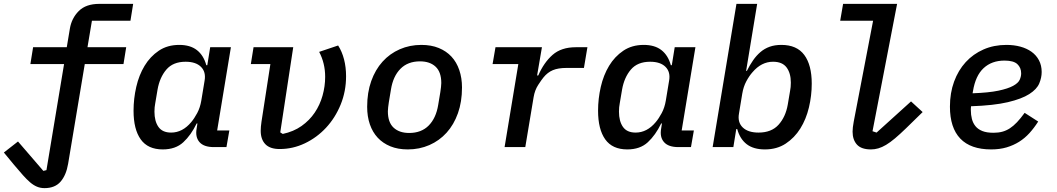

<svg xmlns="http://www.w3.org/2000/svg" viewBox="-42 -760 5462 992"><path d="M188 212Q167 212 149 204.5Q131 197 113.5 182Q96 167 76 144.5Q56 122 30 91L-22 28L51 -29L182 123L198 119L289 -429H115L129 -516H303L319 -612Q328 -666 365 -703Q402 -740 471 -740H646L632 -653H433L410 -516H610L596 -429H396L310 86Q300 145 271 178.5Q242 212 188 212Z M799 12Q722 12 685 -40Q648 -92 648 -188Q648 -250 662 -311Q676 -372 705 -420Q734 -468 778.5 -498Q823 -528 884 -528Q941 -528 975.5 -501Q1010 -474 1024 -423H1029L1044 -516H1151L1080 -86H1143L1128 0H1063Q1011 0 988.5 -26Q966 -52 974 -96L978 -122H974Q945 -62 905 -25Q865 12 799 12ZM842 -75Q901 -75 946 -129Q962 -148 977 -176Q992 -204 998 -240L1015 -343Q1023 -388 996.5 -414.5Q970 -441 917 -441Q852 -441 817.5 -400.5Q783 -360 772 -297L760 -226Q758 -217 757 -205.5Q756 -194 756 -183Q756 -134 776.5 -104.5Q797 -75 842 -75Z M1473 -516 1406 -76 1419 -68Q1475 -80 1516 -109Q1557 -138 1584 -178Q1611 -218 1624.5 -266Q1638 -314 1638 -363Q1638 -433 1607 -492L1705 -525Q1725 -494 1735.5 -453.5Q1746 -413 1746 -366Q1746 -288 1718 -219.5Q1690 -151 1642.5 -100Q1595 -49 1533 -19.5Q1471 10 1403 10Q1353 10 1329 -15Q1305 -40 1305 -84Q1305 -95 1306 -106Q1307 -117 1309 -131L1355 -429H1254L1268 -516Z M2065 12Q2014 12 1975 -4Q1936 -20 1909.5 -48.5Q1883 -77 1869 -117.5Q1855 -158 1855 -208Q1855 -282 1876 -341Q1897 -400 1934.5 -441.5Q1972 -483 2023.5 -505.5Q2075 -528 2135 -528Q2186 -528 2225 -512Q2264 -496 2290.5 -467.5Q2317 -439 2331 -398Q2345 -357 2345 -308Q2345 -234 2324 -175Q2303 -116 2265.5 -74.5Q2228 -33 2176.5 -10.5Q2125 12 2065 12ZM2072 -73Q2135 -73 2173 -111.5Q2211 -150 2222 -218L2233 -284Q2235 -298 2236.5 -310Q2238 -322 2238 -331Q2238 -388 2208.5 -415.5Q2179 -443 2128 -443Q2065 -443 2027 -404.5Q1989 -366 1978 -298L1967 -232Q1965 -218 1963.5 -206Q1962 -194 1962 -185Q1962 -128 1991.5 -100.5Q2021 -73 2072 -73Z M2565 0 2636 -429H2503L2518 -516H2758L2733 -370H2739Q2768 -437 2813 -476.5Q2858 -516 2933 -516H2993L2975 -409H2885Q2842 -409 2814.5 -397.5Q2787 -386 2766 -360Q2756 -348 2738.5 -321Q2721 -294 2715 -258L2672 0Z M3199 12Q3122 12 3085 -40Q3048 -92 3048 -188Q3048 -250 3062 -311Q3076 -372 3105 -420Q3134 -468 3178.5 -498Q3223 -528 3284 -528Q3341 -528 3375.5 -501Q3410 -474 3424 -423H3429L3444 -516H3551L3480 -86H3543L3528 0H3463Q3411 0 3388.5 -26Q3366 -52 3374 -96L3378 -122H3374Q3345 -62 3305 -25Q3265 12 3199 12ZM3242 -75Q3301 -75 3346 -129Q3362 -148 3377 -176Q3392 -204 3398 -240L3415 -343Q3423 -388 3396.5 -414.5Q3370 -441 3317 -441Q3252 -441 3217.5 -400.5Q3183 -360 3172 -297L3160 -226Q3158 -217 3157 -205.5Q3156 -194 3156 -183Q3156 -134 3176.5 -104.5Q3197 -75 3242 -75Z M3763 -740H3870L3813 -394H3817Q3832 -424 3849 -448.5Q3866 -473 3887 -491Q3908 -509 3934.5 -518.5Q3961 -528 3995 -528Q4075 -528 4113.5 -476Q4152 -424 4152 -328Q4152 -266 4137.5 -205Q4123 -144 4093 -96Q4063 -48 4017.5 -18Q3972 12 3910 12Q3851 12 3816 -15Q3781 -42 3767 -93H3762L3747 0H3640ZM3877 -75Q3944 -75 3980.5 -115.5Q4017 -156 4028 -219L4040 -290Q4042 -299 4043 -310.5Q4044 -322 4044 -333Q4044 -382 4022 -411.5Q4000 -441 3952 -441Q3892 -441 3846 -387Q3829 -368 3814 -340Q3799 -312 3793 -276L3776 -173Q3768 -128 3795.5 -101.5Q3823 -75 3877 -75Z M4458 12Q4408 12 4385.5 -13Q4363 -38 4363 -80Q4363 -100 4369 -132L4469 -653H4299L4314 -740H4593L4466 -82L4487 -75L4665 -236L4725 -181L4639 -97Q4607 -66 4582 -45Q4557 -24 4536 -11.5Q4515 1 4496 6.5Q4477 12 4458 12Z M5079 12Q4973 12 4919.5 -44Q4866 -100 4866 -209Q4866 -280 4887.5 -338.5Q4909 -397 4947.5 -439Q4986 -481 5039.5 -504.5Q5093 -528 5158 -528Q5197 -528 5230 -519Q5263 -510 5287.5 -492.5Q5312 -475 5326 -448.5Q5340 -422 5340 -388Q5340 -359 5327.5 -329Q5315 -299 5276 -274Q5237 -249 5165 -232Q5093 -215 4975 -211Q4974 -204 4974 -198.5Q4974 -193 4974 -191Q4974 -167 4979.5 -145.5Q4985 -124 4998 -108Q5011 -92 5033.5 -83Q5056 -74 5091 -74Q5116 -74 5136.5 -79.5Q5157 -85 5175.5 -97Q5194 -109 5212.5 -128.5Q5231 -148 5252 -177L5322 -132Q5301 -99 5277 -72.5Q5253 -46 5223.5 -27.5Q5194 -9 5158.5 1.5Q5123 12 5079 12ZM5148 -447Q5082 -447 5040 -408Q4998 -369 4985 -289L4983 -278Q5067 -281 5116.5 -291.5Q5166 -302 5192.5 -316.5Q5219 -331 5226.5 -348Q5234 -365 5234 -381Q5234 -410 5214.5 -428.5Q5195 -447 5148 -447Z"/></svg>

Font: IBM Plex Mono Medium
Style: Italic
Weight: 500
Italic angle: -9°
Monospace: yes
Designer: Mike Abbink, Paul van der Laan, Pieter van Rosmalen
Foundry: Bold Monday
Version: Version 2.3